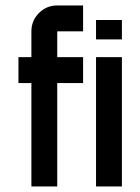

<svg xmlns="http://www.w3.org/2000/svg" viewBox="-20 -676 509 696"><path d="M281.2 -562.5H187.5V-468.8H281.2V-375H187.5V0H93.8V-375H46.9V-468.8H93.8V-562.5Q93.8 -601.1 121.1 -628.7Q148.4 -656.2 187.5 -656.2H281.2ZM421.9 -468.8V0H328.1V-468.8ZM328.1 -533.2V-603.5H421.9V-533.2Z"/></svg>

Font: Lambda
Style: Regular
Weight: 400
Designer: GGBotNet
Version: 0.22